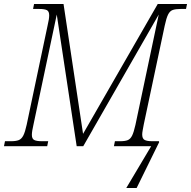

<svg xmlns="http://www.w3.org/2000/svg" viewBox="-37 -734 959 964"><path d="M597 210 722 0H535L540 -25H567Q591 -25 604.5 -30.5Q618 -36 626.5 -53.5Q635 -71 643 -107L760 -661L381 0H348L248 -661L131 -108Q123 -74 123 -57Q123 -37 135 -31Q147 -25 173 -25H205L200 0H-17L-12 -25H19Q43 -25 57 -30.5Q71 -36 80 -53.5Q89 -71 97 -108L202 -606Q206 -623 208 -635.5Q210 -648 210 -657Q210 -677 198.5 -683Q187 -689 160 -689H129L134 -714H282L380 -62L755 -714H902L897 -689H870Q845 -689 830.5 -684Q816 -679 807 -661Q798 -643 790 -605L685 -110Q682 -94 679.5 -80.5Q677 -67 677 -59Q677 -38 689 -31.5Q701 -25 727 -25H761L762 -20L649 210Z"/></svg>

Font: Noto Serif SemiCondensed ExtraLight
Style: Italic
Weight: 200
Width: 4
Italic angle: -12°
Designer: Monotype Design Team
Foundry: Monotype Imaging Inc.
Version: Version 2.013